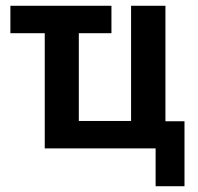

<svg xmlns="http://www.w3.org/2000/svg" viewBox="-20 -514 685 665"><path d="M519 131V0H135V-399H16V-494H366V-399H253V-95H434V-494H553V-94H619V131Z"/></svg>

Font: Nunito Sans 10pt Condensed
Style: Bold
Weight: 700
Width: 3
Designer: Vernon Adams
Foundry: Vernon Adams
Version: Version 3.101;gftools[0.9.27]